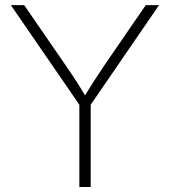

<svg xmlns="http://www.w3.org/2000/svg" viewBox="-20 -748 679 768"><path d="M297.4 0V-329.1L23.4 -727.5H76.7L242.2 -487.3Q265.6 -453.6 286.6 -420.9Q307.6 -388.2 329.6 -351.1H311Q333 -388.2 354.2 -421.1Q375.5 -454.1 397.9 -487.3L563 -727.5H616.2L342.8 -329.1V0Z"/></svg>

Font: Inter 20pt ExtraLight
Style: Regular
Weight: 250
Version: Version 4.001;git-66647c0bb